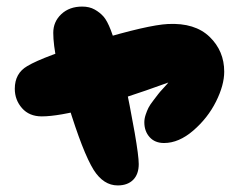

<svg xmlns="http://www.w3.org/2000/svg" viewBox="-20 -562 724 584"><path d="M479 -127Q524 -127 568 -165Q612 -203 637 -253Q662 -303 662 -344Q662 -407 617.5 -450Q573 -493 491 -489Q430 -486 271.5 -438.5Q113 -391 63 -361Q25 -339 25 -292Q25 -258 47 -233Q69 -208 107 -208Q209 -208 492 -311Q491 -309 478 -295Q465 -281 461 -275.5Q457 -270 446.5 -256.5Q436 -243 431.5 -234Q427 -225 423 -213Q419 -201 419 -190Q419 -163 435 -145Q451 -127 479 -127ZM338 2Q368 2 385 -15Q402 -32 402 -63Q402 -111 353 -347Q341 -394 334.5 -418Q328 -442 317 -470.5Q306 -499 295 -511.5Q284 -524 268 -533Q252 -542 230 -542Q191 -542 166.5 -519Q142 -496 142 -462Q142 -392 187 -245Q232 -98 265 -45Q295 2 338 2Z"/></svg>

Font: Cherry Bomb
Style: Regular
Weight: 400
Designer: satsuyako
Foundry: satsuyako
Version: Version 4.0